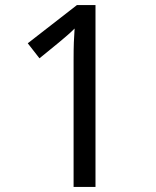

<svg xmlns="http://www.w3.org/2000/svg" viewBox="-20 -734 612 754"><path d="M355 0H269V-499Q269 -542 270 -568Q271 -594 273 -622Q257 -606 244 -595Q231 -584 211 -567L135 -505L89 -564L282 -714H355Z"/></svg>

Font: Noto Sans Avestan
Style: Regular
Weight: 400
Designer: Monotype Design Team
Foundry: Monotype Imaging Inc.
Version: Version 2.003; ttfautohint (v1.8.4.7-5d5b)